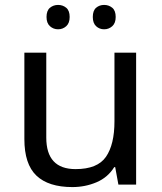

<svg xmlns="http://www.w3.org/2000/svg" viewBox="-20 -750 658 780"><path d="M533 -536V0H461L448 -71H444Q418 -29 372 -9.5Q326 10 274 10Q177 10 128 -36.5Q79 -83 79 -185V-536H168V-191Q168 -63 287 -63Q376 -63 410.5 -113Q445 -163 445 -257V-536ZM169 -681Q169 -707 183 -718.5Q197 -730 216 -730Q235 -730 249 -718.5Q263 -707 263 -681Q263 -656 249 -643.5Q235 -631 216 -631Q197 -631 183 -643.5Q169 -656 169 -681ZM357 -681Q357 -707 370.5 -718.5Q384 -730 403 -730Q422 -730 436 -718.5Q450 -707 450 -681Q450 -656 436 -643.5Q422 -631 403 -631Q384 -631 370.5 -643.5Q357 -656 357 -681Z"/></svg>

Font: Noto Sans Takri
Style: Regular
Weight: 400
Designer: Monotype Design Team
Foundry: Monotype Imaging Inc.
Version: Version 2.003; ttfautohint (v1.8.4.7-5d5b)